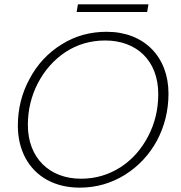

<svg xmlns="http://www.w3.org/2000/svg" viewBox="-20 -854 830 882"><path d="M97 -128C144 -41 233 8 346 8C422 8 491 -12 554 -51C616 -90 665 -142 701 -208C736 -274 754 -346 754 -424C754 -593 642 -708 470 -708C394 -708 325 -689 263 -650C200 -611 151 -558 116 -492C80 -426 62 -354 62 -277C62 -221 74 -171 97 -128ZM108 -280C108 -348 123 -412 154 -472C185 -531 227 -579 281 -615C335 -650 396 -668 463 -668C608 -668 707 -575 707 -422C707 -353 692 -288 661 -229C630 -169 588 -121 534 -86C479 -51 419 -33 352 -33C208 -33 108 -128 108 -280ZM332 -799H656L662 -834H338Z"/></svg>

Font: Momo Neue ExtLt
Style: Italic
Weight: 200
Italic angle: -10°
Designer: Ninad Kale (Devanagari), Jonny Pinhorn (Latin)
Foundry: Indian Type Foundry
Version: 4.004